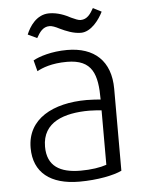

<svg xmlns="http://www.w3.org/2000/svg" viewBox="-52 -745 607 797"><g transform="rotate(-5 251.5 -346.5)"><path d="M57 -147C57 -44 127 10 247 10C323 10 391 -4 424 -20V-361C424 -478 356 -539 243 -539C178 -539 126 -522 101 -508L113 -462C135 -474 174 -490 238 -490C345 -490 364 -426 364 -322C351 -323 329 -325 306 -325C165 -325 57 -268 57 -147ZM117 -147C117 -250 209 -280 313 -280C333 -280 349 -278 364 -277V-50C338 -41 300 -35 256 -35C170 -35 117 -66 117 -147ZM86 -617 124 -599C137 -622 151 -644 179 -644C189 -644 203 -639 220 -630C245 -618 276 -605 307 -605C350 -605 385 -654 400 -685L365 -703C352 -680 338 -658 310 -658C301 -658 287 -664 272 -671C248 -684 217 -697 182 -697C129 -697 99 -649 86 -617Z"/></g></svg>

Font: Repo Light
Style: Regular
Weight: 300
Designer: Stefan Peev
Foundry: Context Ltd
Version: Version 001.502